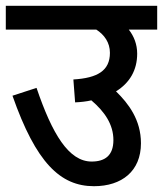

<svg xmlns="http://www.w3.org/2000/svg" viewBox="-20 -642 562 662"><path d="M0 -622V-540H312C340 -522 359 -495 359 -460C359 -398 316 -373 233 -368L239 -289C259 -290 278 -292 295 -296C342 -256 371 -212 371 -159C371 -105 341 -85 296 -85C217 -85 160 -180 106 -339L23 -312C104 -81 188 0 304 0C400 0 466 -52 466 -148C466 -229 423 -285 380 -327C427 -356 453 -400 453 -457C453 -489 442 -517 424 -540H522V-622Z"/></svg>

Font: Noto Sans SemiCondensed Medium
Style: Regular
Weight: 500
Width: 4
Designer: Monotype Design Team
Foundry: Monotype Imaging Inc.
Version: Version 2.013